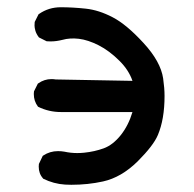

<svg xmlns="http://www.w3.org/2000/svg" viewBox="-20 -509 540 535"><path d="M87.9 -44.9Q87.9 -47.9 88.4 -52.2L99.1 -74.7L100.6 -75.7Q119.1 -87.9 141.6 -87.9Q150.9 -87.9 159.2 -86.4Q177.2 -82.5 195.3 -82.5Q204.6 -82.5 214.4 -83.5Q243.2 -86.4 269 -95.7Q294.4 -105 316.2 -132.1Q337.9 -159.2 349.1 -196.8H158.2Q154.3 -196.8 149.9 -196.8Q116.2 -196.8 86.4 -211.4L85.4 -212.4Q74.2 -227.5 74.2 -247.1Q74.2 -250 74.7 -254.4L85.4 -275.9L86.9 -276.9Q103.5 -288.6 123.5 -288.6Q129.4 -288.6 135.3 -287.6L349.1 -283.7Q338.9 -313.5 313.5 -338.9Q284.7 -367.7 254.9 -382.8Q225.1 -397.9 199.7 -400.9Q174.3 -403.8 153.8 -397.9Q136.7 -393.6 121.1 -393.6Q115.7 -393.6 109.9 -394L88.4 -404.8Q81.1 -414.6 78.6 -423.3Q76.2 -432.1 76.2 -437.7Q76.2 -443.4 76.7 -447.8L87.4 -469.2L88.9 -470.2Q115.7 -488.8 149.4 -488.8Q182.1 -488.8 218.8 -484.9Q255.4 -481 293.9 -460.9Q332.5 -440.9 379.9 -389.2Q427.7 -337.4 434.6 -290.5Q438.5 -263.2 438.5 -241.7Q438.5 -176.8 419.9 -132.8Q407.7 -103.5 363.3 -59.1Q317.9 -14.6 267.1 -3.4Q225.1 5.9 178.7 5.9Q170.4 5.9 162.1 5.4H161.6Q129.4 3.4 100.1 -11.2L99.6 -12.2Q87.9 -25.4 87.9 -44.9Z"/></svg>

Font: Bakudai
Style: Medium
Weight: 500
Version: Version 1.48